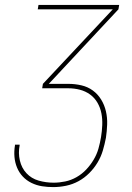

<svg xmlns="http://www.w3.org/2000/svg" viewBox="-20 -755 540 783"><path d="M197 8Q174 8 151.5 4.5Q129 1 108.5 -9Q88 -19 73 -35Q58 -51 49.5 -71.5Q41 -92 39 -115Q37 -138 41 -162V-165H60V-162Q54 -131 61 -100.5Q68 -70 88 -48.5Q108 -27 137.5 -18.5Q167 -10 199 -10Q222 -10 246 -15Q270 -20 292 -32.5Q314 -45 331.5 -63.5Q349 -82 362 -104Q375 -126 381.5 -149Q388 -172 392 -196Q396 -220 397 -245Q398 -270 393.5 -293Q389 -316 377.5 -336Q366 -356 347.5 -369.5Q329 -383 306 -389Q283 -395 258 -395H152L155 -413L440 -717H134L137 -735H466L463 -717L179 -413H259Q286 -413 312 -407Q338 -401 358.5 -386Q379 -371 392.5 -349Q406 -327 412 -301Q418 -275 417 -247.5Q416 -220 412 -193Q407 -167 399.5 -141.5Q392 -116 378 -92.5Q364 -69 344 -49Q324 -29 300 -16Q276 -3 249.5 2.5Q223 8 197 8Z"/></svg>

Font: Iosevka Term Curly Th Obl
Style: Regular
Weight: 100
Italic angle: -9°
Designer: Belleve Invis
Foundry: Belleve Invis
Version: Version 32.3.0